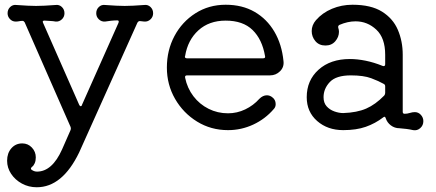

<svg xmlns="http://www.w3.org/2000/svg" viewBox="-20 -532 1838 810"><path d="M589 -511Q604 -513 615 -502.5Q626 -492 626 -476Q626 -461 615 -450.5Q604 -440 589 -441L571 -443H569Q564 -443 560 -437L314 111Q243 258 135 258Q101 258 72.5 242.5Q44 227 27 201.5Q10 176 10 146Q10 114 28 93.5Q46 73 74 73Q98 73 114.5 90.5Q131 108 131 132Q131 146 126.5 156.5Q122 167 115 172Q107 179 113 184Q124 192 136 192Q200 192 242 98L278 16Q280 10 278 4L84 -438Q80 -444 75 -444Q68 -444 61 -442.5Q54 -441 46 -441Q32 -441 22 -451.5Q12 -462 12 -476Q12 -492 23 -502.5Q34 -513 49 -511Q78 -509 96.5 -508Q115 -507 132 -507Q149 -507 168 -508Q187 -509 215 -511Q230 -513 241 -502.5Q252 -492 252 -476Q252 -461 241 -450.5Q230 -440 215 -441Q205 -443 193 -443.5Q181 -444 169 -445H167Q157 -445 162 -435L314 -90Q317 -84 320 -84Q325 -84 326 -90L480 -436Q481 -438 481 -441Q481 -446 475 -446Q462 -446 448.5 -444.5Q435 -443 423 -441Q408 -440 397 -450.5Q386 -461 386 -476Q386 -492 397 -502.5Q408 -513 423 -511Q452 -509 470.5 -508Q489 -507 506 -507Q523 -507 542 -508Q561 -509 589 -511Z M1119 -214H769Q759 -214 761 -204Q770 -160 796 -126Q822 -92 860 -73Q898 -54 942 -54Q980 -54 1014.5 -70.5Q1049 -87 1074 -115Q1089 -130 1106 -130Q1117 -130 1127 -123Q1143 -112 1143 -93Q1143 -80 1135 -72Q1099 -30 1048.5 -6.5Q998 17 942 17Q870 17 811.5 -19Q753 -55 718.5 -115Q684 -175 684 -247Q684 -320 716 -380Q748 -440 804.5 -476Q861 -512 932 -512Q1002 -512 1054 -482Q1106 -452 1137.5 -398.5Q1169 -345 1176 -274Q1179 -249 1161.5 -231.5Q1144 -214 1119 -214ZM932 -445Q862 -445 817 -404Q772 -363 761 -296Q761 -295 760.5 -294.5Q760 -294 760 -293Q760 -286 769 -286H1090Q1101 -286 1098 -296Q1086 -366 1045.5 -405.5Q1005 -445 932 -445Z M1730 -59Q1745 -59 1755.5 -47.5Q1766 -36 1766 -21Q1766 -3 1753 8.5Q1740 20 1723 17Q1710 14 1695 12Q1680 10 1665 9Q1645 9 1629 -3Q1613 -15 1607 -34Q1604 -43 1597 -37Q1563 -11 1523 3Q1483 17 1428 17Q1362 17 1318 -21.5Q1274 -60 1274 -122Q1274 -193 1324 -238Q1374 -283 1456 -283Q1487 -283 1522 -276Q1557 -269 1594 -254Q1595 -254 1596 -253.5Q1597 -253 1598 -253Q1605 -253 1605 -261V-301Q1605 -372 1567.5 -407Q1530 -442 1480 -442Q1447 -442 1412 -427Q1405 -423 1407 -415Q1410 -406 1410 -398Q1410 -376 1394.5 -358Q1379 -340 1353 -340Q1326 -340 1310.5 -358.5Q1295 -377 1295 -401Q1295 -426 1313 -447Q1340 -478 1380.5 -495Q1421 -512 1467 -512Q1545 -512 1591.5 -483Q1638 -454 1658.5 -406Q1679 -358 1679 -301V-60Q1679 -52 1687 -52Q1698 -52 1709 -55.5Q1720 -59 1730 -59ZM1428 -55Q1486 -57 1525 -74Q1564 -91 1601 -129Q1605 -134 1605 -140V-168Q1605 -175 1599 -178Q1578 -190 1546 -202Q1514 -214 1460 -214Q1398 -214 1371.5 -186Q1345 -158 1345 -122Q1345 -98 1358 -83.5Q1371 -69 1390.5 -62Q1410 -55 1428 -55Z"/></svg>

Font: Kiwi Maru
Style: Regular
Weight: 400
Designer: Hiroki-Chan
Version: Version 1.100